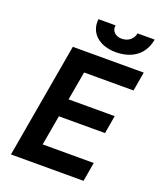

<svg xmlns="http://www.w3.org/2000/svg" viewBox="-161 -999 917 1099"><g transform="rotate(20 297.0 -449.5)"><path d="M40 0H482L502 -116H191L223 -299H504L523 -409H242L273 -584H574L594 -700H162ZM402 -755C505 -755 573 -808 588 -899H484C477 -862 447 -839 408 -839C371 -839 343 -864 350 -899H246C235 -814 302 -755 402 -755Z"/></g></svg>

Font: Fixel Display 20240404 SemiBold
Style: Italic
Weight: 600
Italic angle: -10°
Designer: AlfaBravo + MacPaw
Foundry: Kyrylo Tkachov, Marchela Mozhyna, Serhii Makarenko, Maria Weinstein, Zakhar Kryvoshyya
Version: Version 1.211;Glyphs 3.2 (3225)